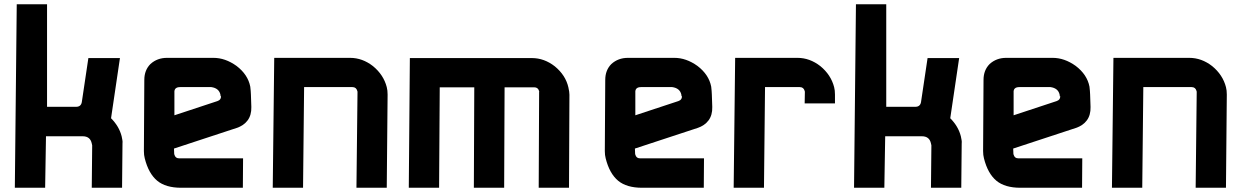

<svg xmlns="http://www.w3.org/2000/svg" viewBox="-20 -886 5859 906"><path d="M413 0 415 -200Q415 -201 413 -209Q406 -243 370 -243H197L193 0H50L59 -866H202V-382H339Q362 -382 366 -404L397 -612H546L504 -328Q542 -290 554 -243Q556 -233 557.5 -225Q559 -217 558 -209L556 0Z M1127 -139 1126 0H835Q762 0 722 -33Q681 -67 663 -139Q659 -154 659 -173L661 -509Q661 -555 690 -584Q722 -613 768 -613H987Q1043 -613 1096 -575Q1150 -534 1161 -477Q1162 -466 1163 -457Q1164 -448 1164 -440L1166 -381Q1167 -343 1148.5 -318Q1130 -293 1096 -282L801 -185L802 -160L803 -156Q808 -139 824 -139ZM1021 -431Q1021 -437 1020 -440Q1013 -470 977 -475H830Q801 -475 803 -449V-342L1006 -409Q1024 -415 1023 -434Z M1415 -475 1410 0H1267L1274 -613H1632Q1690 -613 1740 -574Q1790 -533 1805 -475Q1809 -460 1809 -440L1805 0H1662L1667 -453L1666 -457Q1661 -475 1643 -475Z M2361 -474 2359 0H2216L2218 -474H2055L2052 0H1909L1914 -612H2490Q2548 -612 2598 -573Q2649 -531 2662 -474Q2667 -452 2667 -439L2665 0H2522L2524 -452Q2525 -453 2524 -456Q2519 -474 2501 -474Z M3302 -139 3301 0H3010Q2937 0 2897 -33Q2856 -67 2838 -139Q2834 -154 2834 -173L2836 -509Q2836 -555 2865 -584Q2897 -613 2943 -613H3162Q3218 -613 3271 -575Q3325 -534 3336 -477Q3337 -466 3338 -457Q3339 -448 3339 -440L3341 -381Q3342 -343 3323.5 -318Q3305 -293 3271 -282L2976 -185L2977 -160L2978 -156Q2983 -139 2999 -139ZM3196 -431Q3196 -437 3195 -440Q3188 -470 3152 -475H3005Q2976 -475 2978 -449V-342L3181 -409Q3199 -415 3198 -434Z M3590 -475 3585 0H3442L3449 -613H3743Q3801 -613 3851 -574Q3901 -533 3916 -475Q3920 -460 3920 -440V-398H3777L3778 -453L3777 -457Q3772 -475 3754 -475Z M4373 0 4375 -200Q4375 -201 4373 -209Q4366 -243 4330 -243H4157L4153 0H4010L4019 -866H4162V-382H4299Q4322 -382 4326 -404L4357 -612H4506L4464 -328Q4502 -290 4514 -243Q4516 -233 4517.5 -225Q4519 -217 4518 -209L4516 0Z M5087 -139 5086 0H4795Q4722 0 4682 -33Q4641 -67 4623 -139Q4619 -154 4619 -173L4621 -509Q4621 -555 4650 -584Q4682 -613 4728 -613H4947Q5003 -613 5056 -575Q5110 -534 5121 -477Q5122 -466 5123 -457Q5124 -448 5124 -440L5126 -381Q5127 -343 5108.5 -318Q5090 -293 5056 -282L4761 -185L4762 -160L4763 -156Q4768 -139 4784 -139ZM4981 -431Q4981 -437 4980 -440Q4973 -470 4937 -475H4790Q4761 -475 4763 -449V-342L4966 -409Q4984 -415 4983 -434Z M5375 -475 5370 0H5227L5234 -613H5592Q5650 -613 5700 -574Q5750 -533 5765 -475Q5769 -460 5769 -440L5765 0H5622L5627 -453L5626 -457Q5621 -475 5603 -475Z"/></svg>

Font: Covid19
Style: Regular
Weight: 400
Designer: Peter Wiegel
Foundry: (c) CAT - Ing. Peter Wiegel.  for Rudolf Maass + Partner GmbH
Version: Version 001.000